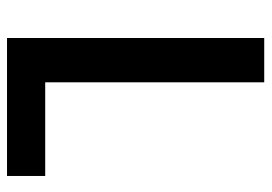

<svg xmlns="http://www.w3.org/2000/svg" viewBox="-130 -624 754 533"><g transform="rotate(90 246.5 -357.0)"><path d="M85 0H468V-106H208V-714H85Z"/></g></svg>

Font: Noto Sans Gujarati UI SemiCondensed SemiBold
Style: Regular
Weight: 600
Width: 4
Designer: Jelle Bosma - Monotype Design Team, Universal Thirst
Foundry: Monotype Imaging Inc.
Version: Version 2.106